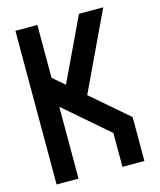

<svg xmlns="http://www.w3.org/2000/svg" viewBox="-127 -965 879 1056"><g transform="rotate(-15 312.5 -437.5)"><path d="M187.5 0H62.5V-875H187.5V-574.2L254.4 -516.6L424.3 -875H562.5L352.5 -431.2L562.5 -250V0H437.5V-192.9L187.5 -409.2Z"/></g></svg>

Font: Oldtimer
Style: Regular
Weight: 400
Designer: GGBotNet
Foundry: GGBotNet
Version: 1.00